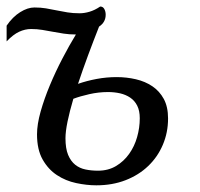

<svg xmlns="http://www.w3.org/2000/svg" viewBox="-65 -552 607 583"><path d="M445.3 -192.4Q445.3 -149.4 429.4 -112.3Q413.6 -75.2 385 -47.9Q356.4 -20.5 316.4 -4.9Q276.4 10.7 227.5 10.7Q198.2 10.7 166.3 3.9Q134.3 -2.9 107.9 -20.3Q81.5 -37.6 64.5 -67.6Q47.4 -97.7 47.4 -144Q47.4 -174.3 58.3 -213.1Q69.3 -252 86.4 -293Q103.5 -334 124.5 -374.3Q145.5 -414.6 165.5 -447.3Q145 -447.3 127.9 -450Q110.8 -452.6 95.2 -455.6Q79.6 -458.5 63.5 -461.2Q47.4 -463.9 29.3 -463.9Q11.2 -463.9 -6.8 -455.6Q-24.9 -447.3 -44.9 -426.3V-474.1Q-26.4 -501 -3.7 -515.1Q19 -529.3 39.6 -529.3Q58.6 -529.3 74.7 -526.6Q90.8 -523.9 106.9 -520.5Q123 -517.1 139.9 -514.4Q156.7 -511.7 176.8 -511.7Q191.4 -511.7 207 -516.4Q222.7 -521 239.3 -532.2Q247.6 -532.2 251.7 -524.7Q255.9 -517.1 255.9 -507.3Q255.9 -484.4 235.8 -471.2Q218.8 -428.2 202.4 -384Q186 -339.8 171.9 -297.4Q198.2 -306.6 228.5 -312.3Q258.8 -317.9 289.1 -317.9Q319.3 -317.9 347.7 -311.3Q376 -304.7 397.7 -290Q419.4 -275.4 432.4 -251.5Q445.3 -227.5 445.3 -192.4ZM133.8 -132.3Q133.8 -101.1 141.8 -81.8Q149.9 -62.5 163.3 -51.8Q176.8 -41 194.6 -37.4Q212.4 -33.7 232.4 -33.7Q263.7 -33.7 287.4 -47.9Q311 -62 327.1 -84.7Q343.3 -107.4 351.3 -135.7Q359.4 -164.1 359.4 -192.9Q359.4 -215.8 351.6 -231.2Q343.8 -246.6 330.3 -255.6Q316.9 -264.6 299.6 -268.6Q282.2 -272.5 263.2 -272.5Q234.4 -272.5 206.3 -266.1Q178.2 -259.8 157.7 -252Q146.5 -213.9 140.1 -183.1Q133.8 -152.3 133.8 -132.3Z"/></svg>

Font: Arian Grqi
Style: Italic
Weight: 400
Italic angle: -15°
Designer: Ruben Hakobyan (Tarumian)
Foundry: Ruben Hakobyan (Tarumian)
Version: Version 1.002